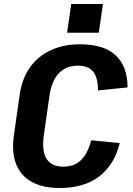

<svg xmlns="http://www.w3.org/2000/svg" viewBox="-20 -932 667 962"><path d="M279 10Q195 10 139.5 -20.5Q84 -51 61 -109Q38 -167 49 -250L78 -453Q89 -535 128.5 -592Q168 -649 232.5 -679.5Q297 -710 380 -710Q501 -710 560 -654.5Q619 -599 619 -494L471 -479Q471 -543 447 -573Q423 -603 370 -603Q312 -603 275.5 -565.5Q239 -528 228 -453L199 -250Q189 -173 214 -135Q239 -97 298 -97Q352 -97 386 -130Q420 -163 437 -229L580 -215Q553 -106 477 -48Q401 10 279 10ZM496 -912 475 -768H316L337 -912Z"/></svg>

Font: Pathway Extreme SemiCondensed
Style: Bold Italic
Weight: 700
Width: 4
Italic angle: -8°
Version: Version 1.001;gftools[0.9.26]